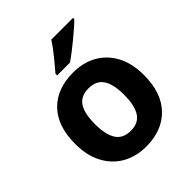

<svg xmlns="http://www.w3.org/2000/svg" viewBox="-212 -899 1043 1043"><g transform="rotate(-45 309.5 -378.0)"><path d="M574 -273.7Q574 -138 502.5 -64Q431 10 308 10Q232.1 10 172.8 -23.1Q113.4 -56.2 79.2 -119.8Q45 -183.4 45 -274Q45 -410 116 -483Q187 -556 311 -556Q388.4 -556 447.2 -523Q506 -490 540 -427.3Q574 -364.5 574 -273.7ZM197 -274Q197 -193 223.5 -151.5Q250 -110 309.9 -110Q369 -110 395.5 -151.5Q422 -193 422 -274Q422 -355 395.5 -395.5Q369 -436 309.5 -436Q250 -436 223.5 -395.5Q197 -355 197 -274ZM521 -756Q507 -742 484 -722Q461 -702 434.5 -680Q408 -658 382.5 -638.5Q357 -619 338 -606H239V-619Q255 -638 276.5 -663.5Q298 -689 319 -716.5Q340 -744 354 -766H521Z"/></g></svg>

Font: Noto Sans Lisu
Style: Regular
Weight: 400
Designer: Monotype Design Team. David Williams.
Foundry: Monotype Imaging Inc.
Version: Version 2.102